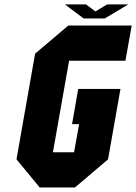

<svg xmlns="http://www.w3.org/2000/svg" viewBox="-20 -832 604 852"><path d="M564.5 -718.8 536.6 -562.5H286.6L214.8 -156.2H308.6L331.1 -281.2H299.8L327.1 -437.5H514.6L459.5 -125L312.5 0H156.2L53.2 -125L135.7 -593.8L283.2 -718.8ZM351.1 -750 268.1 -812.5H361.8L403.3 -781.2L455.6 -812.5H549.3L444.8 -750Z"/></svg>

Font: Signwood
Style: Italic
Weight: 400
Italic angle: -10°
Designer: GGBotNet
Foundry: GGBotNet
Version: 0.95